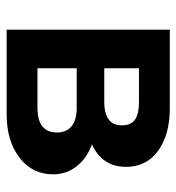

<svg xmlns="http://www.w3.org/2000/svg" viewBox="4 -548 543 592"><g transform="rotate(90 276.0 -251.5)"><path d="M71 0V-503H314Q395 -503 444.5 -467Q494 -431 494 -368Q494 -295 425 -263Q468 -247 492.5 -215.5Q517 -184 517 -143Q517 -79 465.5 -39.5Q414 0 332 0ZM295 -408H190V-301H295Q328 -301 347 -314Q366 -327 366 -355Q366 -384 348 -396Q330 -408 295 -408ZM312 -216H190V-95H312Q388 -95 388 -155Q388 -184 369 -200Q350 -216 312 -216Z"/></g></svg>

Font: Wix Madefor Text
Style: Bold
Weight: 700
Designer: Dalton Maag Ltd
Foundry: Dalton Maag Ltd
Version: Version 3.100